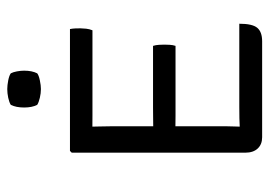

<svg xmlns="http://www.w3.org/2000/svg" viewBox="-129 -631 760 542"><g transform="rotate(-90 251.0 -360.0)"><path d="M91 -537.5 96 -542.5H164.5V-481Q164.5 -471.5 165 -458Q165.5 -444.5 165.5 -428.5V-99Q165.5 -89.5 165 -78.8Q164.5 -68 164.5 -62.5V0H134.5Q114.5 0 102.8 -12.5Q91 -25 91 -47.5ZM392.5 -308Q395 -300 395.5 -291Q396 -282 396 -276Q396 -269.5 395.5 -260.8Q395 -252 392.5 -244.5H219Q209 -244.5 195.2 -244.5Q181.5 -244.5 166.8 -244.8Q152 -245 139 -245.5V-307Q152 -307.5 166.8 -307.5Q181.5 -307.5 195.2 -307.8Q209 -308 219 -308ZM440 -542.5Q441.5 -534.5 441.8 -526.8Q442 -519 442 -512.5Q442 -506 441 -496.8Q440 -487.5 436.5 -479H219Q209 -479 195.2 -479Q181.5 -479 166.8 -479.2Q152 -479.5 139 -480V-542.5ZM455 -64.5Q455 -27.5 443.5 -13.8Q432 0 405.5 0H140V-61.5Q151 -62.5 162.5 -63.2Q174 -64 187.8 -64.2Q201.5 -64.5 220.5 -64.5ZM218.5 -672Q218.5 -694.5 226 -709.5Q233 -714 246 -716.8Q259 -719.5 270.5 -719.5Q281 -719.5 295 -716.8Q309 -714 315 -709.5Q318.5 -703 320.5 -692.2Q322.5 -681.5 322.5 -672Q322.5 -649.5 315 -635Q309.5 -630.5 295.2 -627.5Q281 -624.5 270.5 -624.5Q259 -624.5 246 -627.5Q233 -630.5 226 -635Q218.5 -649.5 218.5 -672Z"/></g></svg>

Font: Signika SC
Style: Regular
Weight: 300
Designer: Anna Giedryś
Foundry: Anna Giedryś
Version: Version 2.000